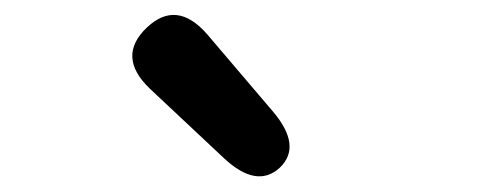

<svg xmlns="http://www.w3.org/2000/svg" viewBox="-20 -890 654 251"><path d="M346 -671Q316 -643 273 -683L176 -774Q132 -816 172 -854Q211 -891 251 -845L337 -744Q375 -699 346 -671Z"/></svg>

Font: Resource Han Rounded CN Medium
Style: Regular
Weight: 500
Designer: Cyano Hao (round all glyphs); Ryoko NISHIZUKA 西塚涼子 (kana, bopomofo & ideographs); Paul D. Hunt (Latin, Greek & Cyrillic)
Foundry: Cyano Hao
Version: 0.990